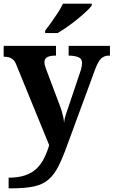

<svg xmlns="http://www.w3.org/2000/svg" viewBox="-20 -786 619 1046"><path d="M27 182Q79 182 116 169.5Q153 157 178 133.5Q203 110 219.5 77.5Q236 45 248 5L68 -435Q61 -453 51 -461.5Q41 -470 29.5 -473.5Q18 -477 4 -477H0V-536H285V-483H282Q254 -483 238 -475Q222 -467 222 -446Q222 -438 225.5 -426.5Q229 -415 232 -407L301 -224Q311 -199 316.5 -180Q322 -161 325 -146.5Q328 -132 329 -118Q331 -139 339.5 -165Q348 -191 351 -198L417 -394Q421 -404 424 -419Q427 -434 427 -443Q427 -465 409 -473.5Q391 -482 358 -483H354V-536H579V-483H575Q557 -483 543.5 -476Q530 -469 519.5 -453Q509 -437 499 -410L348 0Q322 73 298.5 119.5Q275 166 244 192.5Q213 219 165.5 229.5Q118 240 44 240H27ZM226 -619Q241 -638 259.5 -664Q278 -690 295.5 -717Q313 -744 323 -766H480V-756Q471 -743 449.5 -723Q428 -703 401 -681Q374 -659 346 -639.5Q318 -620 294 -606H226Z"/></svg>

Font: Noto Serif Kannada
Style: Bold
Weight: 700
Version: Version 2.003